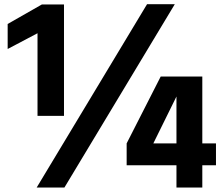

<svg xmlns="http://www.w3.org/2000/svg" viewBox="-20 -838 1038 892"><path d="M15.6 -610.4V-726.6L174.8 -817.4H277.3V-299.8H154.3V-683.6ZM150.4 33.2 663.1 -818.4H792L279.3 33.2ZM568.4 -70.3V-171.9L726.6 -482.4H919.9V-171.9H983.4V-70.3H919.9V33.2H799.8V-70.3ZM692.4 -171.9H799.8V-389.6Z"/></svg>

Font: GenEi M Gothic v2 Heavy
Style: Regular
Weight: 800
Version: Version 2.0